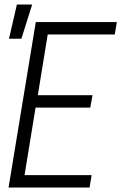

<svg xmlns="http://www.w3.org/2000/svg" viewBox="-20 -833 540 853"><path d="M20 -661 55 -813H123L75 -661ZM18 0 139 -735H499L490 -680H192L148 -410H391L381 -355H138L89 -55H387L378 0Z"/></svg>

Font: Iosevka SS18 Light
Style: Italic
Weight: 300
Italic angle: -9°
Monospace: yes
Designer: Belleve Invis
Foundry: Belleve Invis
Version: Version 25.1.1; ttfautohint (v1.8.4)